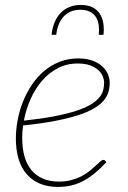

<svg xmlns="http://www.w3.org/2000/svg" viewBox="-20 -730 504 756"><path d="M286.5 -480Q242 -480 206.5 -461Q171 -442 144.2 -410.5Q117.5 -379 99.8 -338.5Q82 -298 74 -255Q143.5 -262.5 194 -272.2Q244.5 -282 279.8 -293.5Q315 -305 336.5 -318Q358 -331 370 -345Q382 -359 386 -374Q390 -389 390 -404.5Q390 -416 384.8 -429.2Q379.5 -442.5 367.2 -453.8Q355 -465 335.2 -472.5Q315.5 -480 286.5 -480ZM399 -91.5Q375 -66 352.5 -47.5Q330 -29 307 -17Q284 -5 259.8 0.5Q235.5 6 208 6Q167.5 6 136.5 -7.2Q105.5 -20.5 84.5 -45Q63.5 -69.5 53 -104.8Q42.5 -140 42.5 -184Q42.5 -221 49.8 -258.8Q57 -296.5 71.2 -331.5Q85.5 -366.5 106.2 -397.2Q127 -428 154.2 -450.8Q181.5 -473.5 215 -486.8Q248.5 -500 287.5 -500Q323 -500 347 -490.2Q371 -480.5 385.5 -466Q400 -451.5 406 -435Q412 -418.5 412 -405.5Q412 -385.5 406.8 -367.5Q401.5 -349.5 387.5 -333.2Q373.5 -317 349.2 -302.8Q325 -288.5 287.2 -276.2Q249.5 -264 196.2 -253.8Q143 -243.5 71 -236Q69 -223 68.2 -210.2Q67.5 -197.5 67.5 -184.5Q67.5 -145 76.5 -113.8Q85.5 -82.5 103.5 -60.5Q121.5 -38.5 148.8 -26.8Q176 -15 212 -15Q239.5 -15 262 -21.2Q284.5 -27.5 302.5 -37Q320.5 -46.5 334 -57.8Q347.5 -69 357.8 -78.5Q368 -88 375 -94.2Q382 -100.5 387 -100.5Q391 -100.5 394 -97.5ZM298.5 -710.5Q326 -710.5 344.2 -701.2Q362.5 -692 373 -675.8Q383.5 -659.5 386.8 -638.2Q390 -617 387.5 -593H369Q371 -612.5 368.8 -630.2Q366.5 -648 358.2 -661.8Q350 -675.5 334.8 -683.5Q319.5 -691.5 296.5 -691.5Q273 -691.5 256.2 -683.5Q239.5 -675.5 228 -661.8Q216.5 -648 210 -630.2Q203.5 -612.5 201.5 -593H183Q185.5 -617 193.5 -638.2Q201.5 -659.5 215.8 -675.8Q230 -692 250.5 -701.2Q271 -710.5 298.5 -710.5Z"/></svg>

Font: Lato ExtraLight
Style: Italic
Weight: 275
Italic angle: -7°
Designer: Lukasz Dziedzic with Adam Twardoch and Botio Nikoltchev
Foundry: tyPoland Lukasz Dziedzic
Version: Version 2.015; 2015-08-06; http://www.latofonts.com/